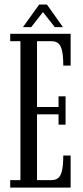

<svg xmlns="http://www.w3.org/2000/svg" viewBox="-20 -854 380 874"><path d="M26.5 0V-34H73V-666.5H26.5V-700H301.5V-555.5H268Q268 -596 263 -620.5Q258 -645 246.5 -655.8Q235 -666.5 213 -666.5H148.5V-367H246.5V-415.5H278.5V-286.5H246.5V-333.5H148.5V-34H213Q235 -34 246.5 -45Q258 -56 263 -80.8Q268 -105.5 268 -146H301.5V0ZM84.5 -730.5 158.5 -833.5H193.5L266.5 -730.5H229.5L175.5 -799L122 -730.5Z"/></svg>

Font: Imbue Thin 10pt
Style: Regular
Weight: 400
Version: Version 1.102